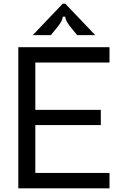

<svg xmlns="http://www.w3.org/2000/svg" viewBox="-20 -1018 656 1038"><path d="M572 0H79V-763H572V-680H171V-424H525V-342H171V-83H572ZM157 -828 319 -998H333L495 -828H397L362 -871Q348 -889 340.5 -902.5Q333 -916 333 -928H319Q319 -916 311.5 -902.5Q304 -889 290 -871L255 -828Z"/></svg>

Font: Open Sauce Sans
Style: Regular
Weight: 400
Designer: Alfredo Marco Pradil
Foundry: Creative Sauce Fz LLC
Version: Version 1.477